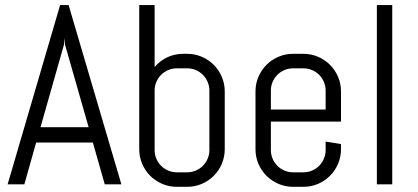

<svg xmlns="http://www.w3.org/2000/svg" viewBox="-20 -720 1632 750"><path d="M342.8 -163.1H121.1L75.2 0H9.8L214.8 -700.2H248L454.1 0H389.2ZM138.2 -223.1H326.2L233.9 -545.9L231.9 -571.8L230 -545.9Z M857.9 -137.2Q857.9 -106.9 846.4 -80.1Q835 -53.2 814.9 -33.2Q794.9 -13.2 768.1 -1.7Q741.2 9.8 710.9 9.8H670.9Q640.6 9.8 613.8 -1.7Q586.9 -13.2 566.9 -33.2Q546.9 -53.2 535.4 -80.1Q523.9 -106.9 523.9 -137.2V-700.2H584V-458Q604.5 -482.4 633.3 -496.1Q662.1 -509.8 695.8 -509.8H710.9Q741.2 -509.8 768.1 -498.3Q794.9 -486.8 814.9 -466.8Q835 -446.8 846.4 -419.9Q857.9 -393.1 857.9 -362.8V-137.2ZM797.9 -366.2Q797.9 -384.3 791 -400.1Q784.2 -416 772.5 -427.7Q760.7 -439.5 744.9 -446.3Q729 -453.1 710.9 -453.1H670.9Q652.8 -453.1 637 -446.3Q621.1 -439.5 609.4 -427.7Q597.7 -416 590.8 -400.1Q584 -384.3 584 -366.2V-133.8Q584 -115.7 590.8 -99.9Q597.7 -84 609.4 -72.3Q621.1 -60.5 637 -53.7Q652.8 -46.9 670.9 -46.9H710.9Q729 -46.9 744.9 -53.7Q760.7 -60.5 772.5 -72.3Q784.2 -84 791 -99.9Q797.9 -115.7 797.9 -133.8Z M1312 -137.2Q1312 -106.9 1300.5 -80.1Q1289.1 -53.2 1269 -33.2Q1249 -13.2 1222.2 -1.7Q1195.3 9.8 1165 9.8H1125Q1094.7 9.8 1067.9 -1.7Q1041 -13.2 1021 -33.2Q1001 -53.2 989.5 -80.1Q978 -106.9 978 -137.2V-362.8Q978 -393.1 989.5 -419.9Q1001 -446.8 1021 -466.8Q1041 -486.8 1067.9 -498.3Q1094.7 -509.8 1125 -509.8H1165Q1195.3 -509.8 1222.2 -498.3Q1249 -486.8 1269 -466.8Q1289.1 -446.8 1300.5 -419.9Q1312 -393.1 1312 -362.8V-245.1H1038.1V-133.8Q1038.1 -115.7 1044.9 -99.9Q1051.8 -84 1063.5 -72.3Q1075.2 -60.5 1091.1 -53.7Q1106.9 -46.9 1125 -46.9H1165Q1183.1 -46.9 1199 -53.7Q1214.8 -60.5 1226.6 -72.3Q1238.3 -84 1245.1 -99.9Q1252 -115.7 1252 -133.8V-167L1312 -157.2V-137.2ZM1252 -366.2Q1252 -384.3 1245.1 -400.1Q1238.3 -416 1226.6 -427.7Q1214.8 -439.5 1199 -446.3Q1183.1 -453.1 1165 -453.1H1125Q1106.9 -453.1 1091.1 -446.3Q1075.2 -439.5 1063.5 -427.7Q1051.8 -416 1044.9 -400.1Q1038.1 -384.3 1038.1 -366.2V-292H1252Z M1452.1 0V-700.2H1512.2V0Z"/></svg>

Font: Abel
Style: Regular
Weight: 400
Designer: Matthew Desmond
Foundry: Matthew Desmond
Version: Version 1.003